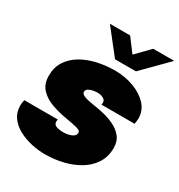

<svg xmlns="http://www.w3.org/2000/svg" viewBox="-178 -858 925 990"><g transform="rotate(30 285.0 -363.0)"><path d="M233.5 13Q192.5 13 151 3.5Q109.5 -6 75 -25Q40.5 -44 19.8 -72.8Q-1 -101.5 -1 -140.5Q-1 -151 0.5 -160.5Q2 -170 3.5 -175.5H203Q202.5 -172.5 201.8 -169Q201 -165.5 201 -162.5Q201 -146 217 -139.2Q233 -132.5 260.5 -132.5Q274.5 -132.5 290.5 -136Q306.5 -139.5 318 -147.8Q329.5 -156 329.5 -170Q329.5 -182 305.8 -188.5Q282 -195 234 -203Q192 -210 149.2 -224.8Q106.5 -239.5 78 -269Q49.5 -298.5 49.5 -349Q49.5 -398.5 73.2 -435Q97 -471.5 137.2 -495.2Q177.5 -519 228.5 -530.5Q279.5 -542 334 -542Q391.5 -542 443.2 -523.2Q495 -504.5 527.8 -470Q560.5 -435.5 560.5 -387.5Q560.5 -378.5 559 -368.8Q557.5 -359 556.5 -354.5H359Q360 -356.5 360.5 -359.8Q361 -363 361 -366.5Q361 -378 353.5 -384.8Q346 -391.5 334.8 -394.8Q323.5 -398 312 -398Q301.5 -398 286.2 -395.5Q271 -393 259.5 -386Q248 -379 248 -366Q248 -353.5 269 -345.8Q290 -338 328 -332.5Q353.5 -329 387.2 -321.2Q421 -313.5 452.8 -298.2Q484.5 -283 505.2 -257.5Q526 -232 526 -192.5Q526 -140 501.2 -101.5Q476.5 -63 434.8 -37.5Q393 -12 340.8 0.5Q288.5 13 233.5 13ZM188.5 -737.5H309L391.5 -628H340L446.5 -737.5H571.5L427.5 -592H303Z"/></g></svg>

Font: Epilogue Black
Style: Italic
Weight: 900
Italic angle: -12°
Designer: Tyler Finck
Foundry: Etcetera Type Co
Version: Version 2.111